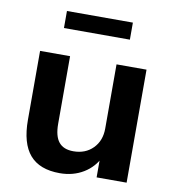

<svg xmlns="http://www.w3.org/2000/svg" viewBox="-84 -819 810 902"><g transform="rotate(10 321.0 -368.0)"><path d="M578.6 0H435.5V-102.3H447.8Q423.1 -49.1 373.9 -19.2Q324.7 10.7 261 10.7Q164.8 10.7 117.8 -43.8Q70.8 -98.4 70.8 -210.4V-539.1H213.9V-216.6Q213.9 -157.7 236.5 -129.8Q259 -101.8 306.2 -101.8Q363.5 -101.8 399.5 -138.2Q435.5 -174.6 435.5 -233.2V-539.1H578.6ZM162.6 -745.6H477.1V-664.3H162.6Z"/></g></svg>

Font: Min Sans VF VF
Style: Regular
Weight: 400
Designer: Jinseong-Kim, NotoSansCJK, Nunito
Foundry: Jinseong-Kim
Version: Version 1.420;Glyphs 3.1.2 (3151)